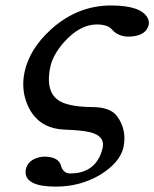

<svg xmlns="http://www.w3.org/2000/svg" viewBox="-20 -465 568 707"><path d="M70.3 -199.2Q88.4 -284.7 168 -356.9Q265.6 -444.8 388.7 -444.8Q500 -444.8 523.9 -398.4Q529.8 -386.2 527.8 -375Q519.5 -335.4 464.8 -330.6Q458 -330.1 452.1 -330.1Q414.6 -331.1 393.6 -355Q377.9 -374.5 336.9 -375Q272.9 -375 213.4 -307.1Q175.3 -262.7 165.5 -220.2Q144 -118.7 207 -88.9Q245.1 -71.3 320.3 -70.8Q385.7 -70.3 410.2 -38.1Q448.2 11.7 434.6 78.1Q421.4 133.8 348.1 179.2Q274.4 222.2 186 222.2Q71.8 222.2 74.2 166Q74.7 161.6 75.2 158.2Q82.5 125 123.5 114.3Q133.3 111.8 142.1 111.8Q192.4 111.8 203.6 141.6Q205.1 146 206.1 149.9Q214.8 172.9 237.8 173.8Q317.9 173.8 348.1 109.4Q354.5 95.2 357.9 80.1Q367.7 35.2 310.1 21.5Q280.3 14.6 217.3 12.2Q121.1 8.3 83 -74.7Q56.6 -132.8 70.3 -199.2Z"/></svg>

Font: Linux Libertine Slanted O
Style: Bold Slanted
Weight: 700
Designer: Philipp H. Poll
Foundry: Philipp H. Poll
Version: Version 5.0.0